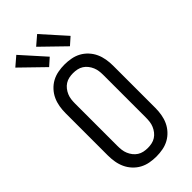

<svg xmlns="http://www.w3.org/2000/svg" viewBox="-304 -1040 1108 1108"><g transform="rotate(-45 250.0 -485.5)"><path d="M250 8Q223 8 196.5 3Q170 -2 147 -14.5Q124 -27 105.5 -47Q87 -67 76 -91Q65 -115 60.5 -141.5Q56 -168 56 -195V-540Q56 -567 60.5 -593.5Q65 -620 76 -644Q87 -668 105.5 -688Q124 -708 147 -720.5Q170 -733 196.5 -738Q223 -743 250 -743Q277 -743 303.5 -738Q330 -733 353 -720.5Q376 -708 394.5 -688Q413 -668 424 -644Q435 -620 439.5 -593.5Q444 -567 444 -540V-195Q444 -168 439.5 -141.5Q435 -115 424 -91Q413 -67 394.5 -47Q376 -27 353 -14.5Q330 -2 303.5 3Q277 8 250 8ZM250 -62Q267 -62 283.5 -65.5Q300 -69 314 -78Q328 -87 338.5 -100.5Q349 -114 355.5 -129.5Q362 -145 364 -161.5Q366 -178 366 -195V-540Q366 -557 364 -573.5Q362 -590 355.5 -605.5Q349 -621 338.5 -634.5Q328 -648 314 -657Q300 -666 283.5 -669.5Q267 -673 250 -673Q233 -673 216.5 -669.5Q200 -666 186 -657Q172 -648 161.5 -634.5Q151 -621 144.5 -605.5Q138 -590 136 -573.5Q134 -557 134 -540V-195Q134 -178 136 -161.5Q138 -145 144.5 -129.5Q151 -114 161.5 -100.5Q172 -87 186 -78Q200 -69 216.5 -65.5Q233 -62 250 -62ZM347 -795 207 -931 263 -979 392 -835ZM177 -795 37 -931 93 -979 222 -835Z"/></g></svg>

Font: Iosevka srxl
Style: Regular
Weight: 400
Monospace: yes
Designer: Belleve Invis
Foundry: Belleve Invis
Version: Version 33.0.1; ttfautohint (v1.8.3)